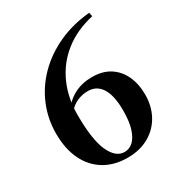

<svg xmlns="http://www.w3.org/2000/svg" viewBox="-181 -886 966 1030"><g transform="rotate(-30 302.0 -371.5)"><path d="M312 17Q230 17 169.5 -19.5Q109 -56 76 -124Q43 -192 43 -287Q43 -378 77 -459.5Q111 -541 174.5 -605Q238 -669 325.5 -709.5Q413 -750 521 -760L526 -736Q417 -711 343 -651.5Q269 -592 231 -506Q193 -420 193 -317Q193 -162 226 -90Q259 -18 313 -18Q343 -18 366 -39Q389 -60 403 -103.5Q417 -147 417 -216Q417 -307 388 -353.5Q359 -400 304 -400Q271 -400 239.5 -387Q208 -374 180 -342L160 -356H169Q239 -454 361 -454Q426 -454 470.5 -425.5Q515 -397 538.5 -346.5Q562 -296 562 -229Q562 -160 532 -104Q502 -48 445.5 -15.5Q389 17 312 17Z"/></g></svg>

Font: Noto Serif TC ExtraLight ExtraBold
Style: Regular
Weight: 800
Version: Version 2.002-H1;hotconv 1.1.0;makeotfexe 2.6.0